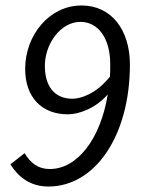

<svg xmlns="http://www.w3.org/2000/svg" viewBox="-20 -670 520 702"><path d="M278 -650C161 -650 72 -542 72 -418C72 -314 133 -252 228 -252C270 -252 331 -275 374 -325C347 -159 261 -52 162 -52C120 -52 92 -73 70 -110L18 -69C45 -26 88 12 157 12C328 12 455 -174 455 -434C455 -560 388 -650 278 -650ZM245 -309C179 -309 144 -355 144 -429C144 -509 201 -590 274 -590C341 -590 383 -527 383 -436C383 -420 383 -405 382 -390C332 -327 276 -309 245 -309Z"/></svg>

Font: Cambridge Sans Italic
Style: Regular
Weight: 400
Italic angle: -11°
Version: Version 2.000;PS 002.000;hotconv 1.0.88;makeotf.lib2.5.64775